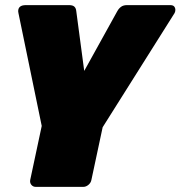

<svg xmlns="http://www.w3.org/2000/svg" viewBox="-20 -540 705 750"><path d="M120 190Q109 190 102.5 182Q96 174 98 163L143 -48L52 -489Q51 -492 51 -496Q51 -520 81 -520H250Q264 -520 270.5 -514Q277 -508 278 -496L309 -263L438 -496Q444 -507 453 -513.5Q462 -520 476 -520H645Q656 -520 660.5 -514.5Q665 -509 665 -501Q665 -495 662 -489L381 -43L337 163Q335 174 325.5 182Q316 190 305 190Z"/></svg>

Font: Rubik Black
Style: Italic
Weight: 900
Italic angle: -12°
Designer: Hubert and Fischer
Foundry: Hubert and Fischer
Version: Version 2.300;gftools[0.9.30]